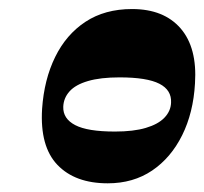

<svg xmlns="http://www.w3.org/2000/svg" viewBox="-20 -760 458 431"><path d="M221.8 -348.5Q148.5 -348.5 108.9 -389.9Q69.3 -431.3 74.5 -515.7Q79 -581.5 103.8 -632Q128.5 -682.5 171.9 -711.1Q215.3 -739.7 276.5 -739.7Q347.7 -739.7 385.4 -696.3Q423 -652.8 417.7 -572.5Q414 -507 388.9 -456.4Q363.8 -405.8 321.4 -377.1Q279 -348.5 221.8 -348.5ZM238 -464.7Q279.8 -464.7 307.3 -472.9Q334.8 -481 349 -495.7Q363.3 -510.5 364 -529.5Q365.5 -557.8 337.8 -572Q310 -586.3 248.3 -586.3Q205.5 -586.3 177.6 -578.1Q149.7 -570 136.2 -555Q122.7 -540 122 -520.2Q121.2 -493.5 148.9 -479.1Q176.5 -464.7 238 -464.7Z"/></svg>

Font: Savate ExtraLight
Style: Italic
Weight: 200
Italic angle: -11°
Designer: Max Esnée
Foundry: Plomb Type
Version: Version 2.000